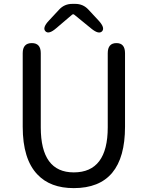

<svg xmlns="http://www.w3.org/2000/svg" viewBox="-20 -956 761 989"><path d="M360 13Q239 13 173 -57Q97 -136 97 -303V-682Q97 -734 144 -734Q190 -734 190 -682V-300Q190 -68 360 -68Q535 -68 535 -300V-682Q535 -734 580 -734Q624 -734 624 -682V-303Q624 13 360 13ZM270 -811Q231 -777 214 -795Q197 -813 232 -850L285 -907Q312 -936 352 -936H368Q408 -936 435 -907L488 -850Q522 -813 506 -795Q489 -777 450 -809L363 -880Q357 -885 351 -880Z"/></svg>

Font: Resource Han Rounded KR
Style: Regular
Weight: 400
Designer: Cyano Hao (round all glyphs); Ryoko NISHIZUKA 西塚涼子 (kana, bopomofo & ideographs); Paul D. Hunt (Latin, Greek & Cyrillic)
Foundry: Cyano Hao
Version: 0.990